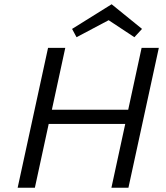

<svg xmlns="http://www.w3.org/2000/svg" viewBox="-20 -883 779 903"><path d="M727 -658 584 0H504L569 -300H209L144 0H63L206 -658H287L224 -367H583L646 -658ZM612 -708 491 -788 340 -708 319 -747 505 -863 648 -747Z"/></svg>

Font: Ysabeau Medium
Style: Italic
Weight: 500
Italic angle: -12°
Designer: Christian Thalmann (Catharsis Fonts)
Version: Version 0.003